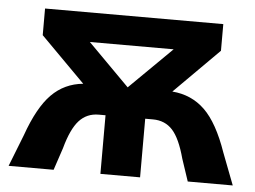

<svg xmlns="http://www.w3.org/2000/svg" viewBox="-44 -592 858 646"><g transform="rotate(5 385.5 -269.0)"><path d="M764 0H612L587 -75Q569 -142 543.5 -170Q518 -198 477 -198H451V0H317V-198H294Q254 -198 228 -169.5Q202 -141 184 -75L159 0H7L49 -107Q83 -203 126.5 -247Q170 -291 233 -297L83 -448V-538H685V-448L534 -297Q599 -292 644 -248.5Q689 -205 723 -107ZM243 -439 383 -298 526 -439Z"/></g></svg>

Font: Montserrat-Bold
Style: Bold
Weight: 700
Version: Version 7.200